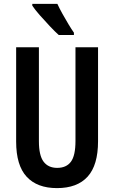

<svg xmlns="http://www.w3.org/2000/svg" viewBox="-20 -957 587 987"><path d="M484 -231Q484 -108 430.5 -49Q377 10 273 10Q171 10 117 -48.5Q63 -107 63 -229V-714H180V-231Q180 -158 204 -126Q228 -94 274 -94Q321 -94 344.5 -125.5Q368 -157 368 -232V-714H484ZM275 -937Q285 -915 300.5 -887Q316 -859 332 -832.5Q348 -806 360 -789V-777H282Q264 -793 237 -821.5Q210 -850 184.5 -879Q159 -908 146 -928V-937Z"/></svg>

Font: Noto Sans ExtraCondensed SemiBold
Style: Regular
Weight: 600
Width: 2
Designer: Monotype Design Team
Foundry: Monotype Imaging Inc.
Version: Version 2.013; ttfautohint (v1.8.4.7-5d5b)